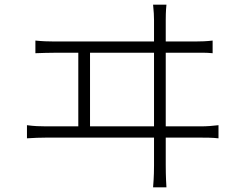

<svg xmlns="http://www.w3.org/2000/svg" viewBox="-20 -776 1040 819"><path d="M687 -237V-551H810C829 -551 860 -552 887 -549V-603C862 -600 838 -599 810 -599H687V-690C687 -701 687 -728 690 -756H633C636 -729 637 -705 637 -690V-599H214C187 -599 159 -600 131 -603V-549C162 -550 187 -551 214 -551H314V-237H177C150 -237 124 -238 95 -242V-186C125 -188 152 -189 177 -189H637V-70C637 -59 637 -24 633 23H690C687 -22 687 -61 687 -72V-189H836C855 -189 887 -189 912 -186V-242C887 -239 863 -237 836 -237ZM364 -237V-551H637V-237Z"/></svg>

Font: Spoqa Han Sans Neo Light
Style: Regular
Weight: 300
Designer: [Spoqa Han Sans Neo] Dong-huui Kim ___ Younghwa Kang ___ Yujin Lee ___ [Noto Sans] Ryoko NISHIZUKA ____ (kana & ideograp
Foundry: Spoqa (http://www.spoqa-han-sans.com)
Version: Version 1.100;hotconv 1.0.109;makeotfexe 2.5.65596